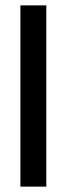

<svg xmlns="http://www.w3.org/2000/svg" viewBox="-20 -695 264 715"><path d="M56 0H152.5V-675H56Z"/></svg>

Font: Anybody SemiCondensed
Style: Regular
Weight: 400
Width: 4
Version: Version 1.113;gftools[0.9.25]